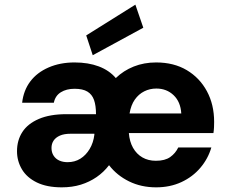

<svg xmlns="http://www.w3.org/2000/svg" viewBox="-20 -792 985 824"><path d="M245 12Q181 12 138 -9Q95 -30 74 -65.5Q53 -101 53 -143Q53 -190 76 -225.5Q99 -261 146.5 -281.5Q194 -302 265 -302H392Q392 -339 383.5 -363Q375 -387 355 -399Q335 -411 300 -411Q265 -411 241 -396Q217 -381 211 -351H75Q81 -404 110 -442.5Q139 -481 188.5 -502.5Q238 -524 300 -524Q359 -524 404 -507Q449 -490 477 -457Q510 -489 554 -506.5Q598 -524 650 -524Q726 -524 781.5 -491Q837 -458 868 -400.5Q899 -343 899 -269Q899 -259 898.5 -246.5Q898 -234 896 -221H533Q536 -184 551 -157.5Q566 -131 591 -116.5Q616 -102 649 -102Q688 -102 710.5 -118Q733 -134 745 -159H887Q873 -111 840 -72Q807 -33 758.5 -10.5Q710 12 650 12Q586 12 534 -13.5Q482 -39 448 -83Q425 -53 394.5 -32Q364 -11 327 0.5Q290 12 245 12ZM270 -96Q301 -96 325 -111Q349 -126 365 -153Q381 -180 385 -214V-218H283Q255 -218 237 -210Q219 -202 210 -188.5Q201 -175 201 -157Q201 -138 210 -124Q219 -110 234.5 -103Q250 -96 270 -96ZM536 -305H758Q755 -355 725 -383.5Q695 -412 651 -412Q623 -412 599 -400Q575 -388 558.5 -364.5Q542 -341 536 -305ZM378 -555 350 -640 561 -772 595 -673Z"/></svg>

Font: DM Sans 12pt ExtraBold
Style: Regular
Weight: 800
Version: Version 4.004;gftools[0.9.30]